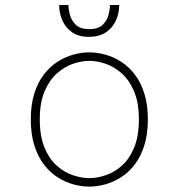

<svg xmlns="http://www.w3.org/2000/svg" viewBox="-20 -716 690 748"><path d="M328 11Q297.5 11 265.8 2.2Q234 -6.5 204.2 -25.5Q174.5 -44.5 151 -75.2Q127.5 -106 113.8 -149.5Q100 -193 100 -251Q100 -308.5 113.8 -352Q127.5 -395.5 151 -426Q174.5 -456.5 204.2 -475.5Q234 -494.5 265.8 -503.2Q297.5 -512 328 -512Q358.5 -512 390.2 -503.2Q422 -494.5 451.8 -475.5Q481.5 -456.5 505 -426Q528.5 -395.5 542.2 -352Q556 -308.5 556 -251Q556 -193 542.2 -149.5Q528.5 -106 505 -75.2Q481.5 -44.5 451.8 -25.5Q422 -6.5 390.2 2.2Q358.5 11 328 11ZM328 -22Q357 -22 390.2 -32.8Q423.5 -43.5 453.2 -69.2Q483 -95 502 -139.5Q521 -184 521 -251Q521 -317 502 -361Q483 -405 453.2 -431Q423.5 -457 390.2 -468Q357 -479 328 -479Q299 -479 265.8 -468Q232.5 -457 202.8 -431Q173 -405 154 -361Q135 -317 135 -251Q135 -184 154 -139.5Q173 -95 202.8 -69.2Q232.5 -43.5 265.8 -32.8Q299 -22 328 -22ZM326.5 -572.5Q286 -572.5 260.5 -590.5Q235 -608.5 222.8 -637Q210.5 -665.5 210.5 -696.5H246.5Q246.5 -681 252.2 -658.8Q258 -636.5 275.2 -619.5Q292.5 -602.5 327.5 -602.5Q363 -602.5 380.2 -619.5Q397.5 -636.5 403 -658.8Q408.5 -681 408.5 -696.5H444.5Q444.5 -665.5 432 -637Q419.5 -608.5 393.2 -590.5Q367 -572.5 326.5 -572.5Z"/></svg>

Font: Trispace Thin Thin
Style: Regular
Weight: 250
Version: Version 1.210